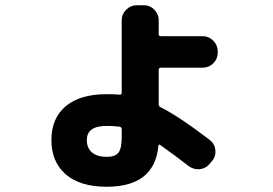

<svg xmlns="http://www.w3.org/2000/svg" viewBox="-20 -651 1040 732"><path d="M387 -171Q311 -171 311 -117Q311 -87 330.5 -70Q350 -53 387 -53Q419 -53 431.5 -69Q444 -85 444 -128V-158Q444 -166 436 -168Q412 -171 387 -171ZM387 61Q285 61 230.5 13.5Q176 -34 176 -117Q176 -200 230.5 -246Q285 -292 387 -292Q420 -292 436 -290Q444 -290 444 -297V-574Q444 -597 461 -614Q478 -631 501 -631H529Q552 -631 568.5 -614Q585 -597 585 -574V-521Q585 -513 594 -513H753Q776 -513 793 -496Q810 -479 810 -456V-449Q810 -426 793 -409.5Q776 -393 753 -393H594Q585 -393 585 -384V-254Q585 -245 593 -242Q667 -204 779 -118Q798 -104 801 -80Q804 -56 789 -38L779 -26Q764 -8 741 -6Q718 -4 699 -18Q648 -58 591 -98Q584 -103 584 -95Q569 61 387 61Z"/></svg>

Font: Rounded Mplus 1c ExtraBold
Style: Regular
Weight: 800
Version: Version 1.059.20150529